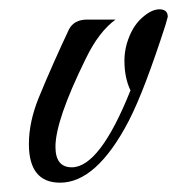

<svg xmlns="http://www.w3.org/2000/svg" viewBox="-20 -385 380 412"><path d="M109 7Q42 7 42 -76Q42 -123 63 -175Q79 -214 95.5 -251Q112 -288 128 -322Q139 -343 167 -343H228Q210 -330 194 -309Q178 -288 164 -259Q99 -127 99 -70Q99 -26 134 -26Q194 -26 260 -191Q247 -218 247 -255Q247 -273 252 -291Q263 -328 285 -347Q305 -365 322 -365Q340 -365 340 -349L335 -331Q313 -263 293.5 -211.5Q274 -160 256 -125Q187 7 109 7Z"/></svg>

Font: Carattere
Style: Regular
Weight: 400
Designer: Robert E. Leuschke
Foundry: Robert E. Leuschke
Version: Version 1.010; ttfautohint (v1.8.3)